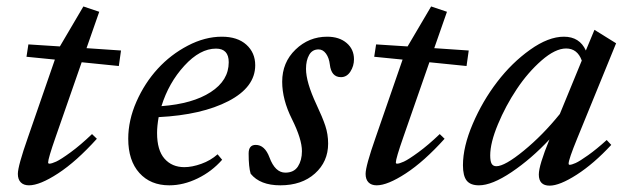

<svg xmlns="http://www.w3.org/2000/svg" viewBox="-20 -566 1957 598"><path d="M70.3 11.2Q53.7 11.2 44.7 2Q35.6 -7.3 35.6 -24.4Q35.6 -48.8 66.9 -137.7L150.9 -380.4L62.5 -389.2L68.4 -427.7L166.5 -421.4L239.7 -545.9L289.1 -529.3L249.5 -416L356.9 -408.7L350.1 -360.4L234.4 -372.1L153.3 -139.2Q129.9 -72.3 129.9 -60.1Q129.9 -56.2 133.8 -56.2Q140.6 -56.2 155 -62.7Q169.4 -69.3 200.2 -91.8Q231 -114.3 266.6 -148.4L281.7 -133.8Q217.8 -63 160.9 -25.9Q104 11.2 70.3 11.2Z M507.3 11.2Q448.7 11.2 414.1 -27.3Q379.4 -65.9 379.4 -133.8Q379.4 -191.4 405 -249.5Q430.7 -307.6 471.2 -351.8Q511.7 -396 564.9 -423.8Q618.2 -451.7 670.9 -451.7Q719.7 -451.7 747.3 -426.8Q774.9 -401.9 774.9 -362.8Q774.9 -294.4 691.7 -251.2Q608.4 -208 474.1 -201.2Q469.2 -173.3 469.2 -151.9Q469.2 -98.1 492.4 -71.8Q515.6 -45.4 554.2 -45.4Q578.1 -45.4 606.9 -55.7Q635.7 -65.9 657.7 -85.4L671.9 -68.4Q639.6 -31.7 595.5 -10.3Q551.3 11.2 507.3 11.2ZM652.8 -414.6Q603 -414.6 554.2 -361.3Q505.4 -308.1 482.9 -235.4Q580.1 -242.7 636.2 -279.1Q692.4 -315.4 692.4 -372.1Q692.4 -414.6 652.8 -414.6Z M853 11.2Q790 11.2 760.7 -24.9Q754.4 -45.4 754.4 -87.9Q754.4 -114.7 776.4 -114.7Q804.7 -114.7 819.3 -75.7Q836.9 -28.3 868.7 -28.3Q895.5 -28.3 908 -47.6Q920.4 -66.9 920.4 -95.2Q920.4 -132.8 889.2 -195.3Q858.9 -255.9 858.9 -311.5Q858.9 -371.6 900.4 -411.6Q941.9 -451.7 999 -451.7Q1036.6 -451.7 1059.6 -432.1Q1082.5 -412.6 1082.5 -381.3Q1082.5 -360.4 1071.3 -343Q1060.1 -325.7 1042 -325.7Q1011.7 -325.7 1007.3 -365.2Q1004.9 -385.7 995.4 -398.9Q985.8 -412.1 972.2 -412.1Q952.6 -412.1 942.9 -395Q933.1 -377.9 933.1 -351.6Q933.1 -310.1 965.3 -241.2Q984.4 -200.7 993.2 -174.3Q1002 -147.9 1002 -118.7Q1002 -62.5 960.9 -25.6Q919.9 11.2 853 11.2Z M1153.3 11.2Q1136.7 11.2 1127.7 2Q1118.7 -7.3 1118.7 -24.4Q1118.7 -48.8 1149.9 -137.7L1233.9 -380.4L1145.5 -389.2L1151.4 -427.7L1249.5 -421.4L1322.8 -545.9L1372.1 -529.3L1332.5 -416L1439.9 -408.7L1433.1 -360.4L1317.4 -372.1L1236.3 -139.2Q1212.9 -72.3 1212.9 -60.1Q1212.9 -56.2 1216.8 -56.2Q1223.6 -56.2 1238 -62.7Q1252.4 -69.3 1283.2 -91.8Q1314 -114.3 1349.6 -148.4L1364.7 -133.8Q1300.8 -63 1243.9 -25.9Q1187 11.2 1153.3 11.2Z M1471.7 11.2Q1445.3 11.2 1433.6 -3.4Q1421.9 -18.1 1421.9 -51.3Q1421.9 -108.9 1452.4 -180.2Q1482.9 -251.5 1528.6 -311Q1574.2 -370.6 1631.1 -411.1Q1688 -451.7 1736.3 -451.7Q1785.2 -451.7 1804.7 -408.7L1831.5 -473.1L1898.9 -431.2L1777.8 -134.8Q1751 -69.3 1751 -56.6Q1751 -52.7 1754.4 -52.7Q1760.3 -52.7 1772.9 -58.3Q1785.6 -64 1812 -82.8Q1838.4 -101.6 1869.6 -129.9L1883.8 -114.7Q1829.6 -56.2 1776.4 -22Q1723.1 12.2 1691.9 12.2Q1658.2 12.2 1658.2 -22.5Q1658.2 -50.8 1691.4 -131.8Q1634.8 -71.3 1573.5 -30Q1512.2 11.2 1471.7 11.2ZM1506.8 -82Q1506.8 -64 1511.2 -56.2Q1515.6 -48.3 1525.9 -48.3Q1552.2 -48.3 1611.3 -96.7Q1670.4 -145 1723.6 -210.9L1792 -377.4Q1778.3 -415 1743.2 -415Q1709.5 -415 1666.7 -377.7Q1624 -340.3 1589.4 -288.3Q1554.7 -236.3 1530.8 -178.7Q1506.8 -121.1 1506.8 -82Z"/></svg>

Font: Elstob 10pt Medium
Style: Italic
Weight: 500
Italic angle: -20°
Designer: Peter S. Baker
Version: Version 1.015